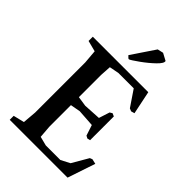

<svg xmlns="http://www.w3.org/2000/svg" viewBox="-252 -965 1066 1066"><g transform="rotate(45 281.0 -432.5)"><path d="M36.1 -31.2 100.6 -46.9 107.4 -127.9V-521.5L100.6 -602.5L36.1 -619.1V-652.3H471.7L500 -515.6L479.5 -509.8L462.9 -516.6L399.4 -610.4H278.3L222.7 -599.6L218.8 -536.1V-360.4L277.3 -351.6L378.9 -357.4L399.4 -420.9L414.1 -429.7L431.6 -421.9V-235.4L414.1 -231.4L399.4 -239.3L378.9 -301.8L277.3 -308.6L218.8 -297.9V-127.9L224.6 -54.7L278.3 -41H392.6L445.3 -68.4L501 -164.1L515.6 -169.9L544.9 -163.1L490.2 0H36.1ZM248 -719.7 340.8 -857.4 375 -865.2 417 -842.8Q421.9 -828.1 390.6 -797.9Q359.4 -767.6 318.4 -738.3Q277.3 -709 266.6 -705.1L260.7 -707Z"/></g></svg>

Font: Comprehension Dark
Style: Regular
Weight: 700
Designer: Alfredo Marco Pradil
Foundry: Alfredo Marco Pradil
Version: 1.0